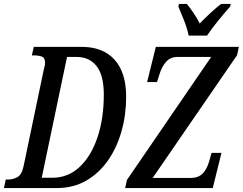

<svg xmlns="http://www.w3.org/2000/svg" viewBox="-38 -951 1228 971"><path d="M-18 0 -9 -43H2Q28 -43 50.5 -55.5Q73 -68 82 -114L183 -597Q186 -608 188 -617Q190 -626 190 -634Q190 -659 173 -665Q156 -671 134 -671H123L133 -714H375Q483 -714 541.5 -649Q600 -584 600 -461Q600 -370 576.5 -287Q553 -204 508 -139.5Q463 -75 398 -37.5Q333 0 250 0ZM226 -52Q307 -52 365.5 -107.5Q424 -163 455.5 -258Q487 -353 487 -472Q487 -570 450.5 -616.5Q414 -663 350 -663H301L173 -52ZM595 0 604 -41 1030 -663H860Q824 -663 802.5 -639Q781 -615 770 -580L756 -536H706L750 -714H1170L1161 -672L734 -51H926Q965 -51 987 -73.5Q1009 -96 1020 -136L1032 -178H1082L1038 0ZM916 -771Q909 -807 892.5 -848.5Q876 -890 864 -918L867 -931H907Q922 -913 941 -885Q960 -857 972 -832Q996 -857 1026 -885Q1056 -913 1080 -931H1129L1126 -918Q1101 -890 1067.5 -849Q1034 -808 1009 -771Z"/></svg>

Font: Noto Serif ExtraCondensed Medium
Style: Italic
Weight: 500
Width: 2
Italic angle: -12°
Designer: Monotype Design Team
Foundry: Monotype Imaging Inc.
Version: Version 2.013; ttfautohint (v1.8.4.7-5d5b)